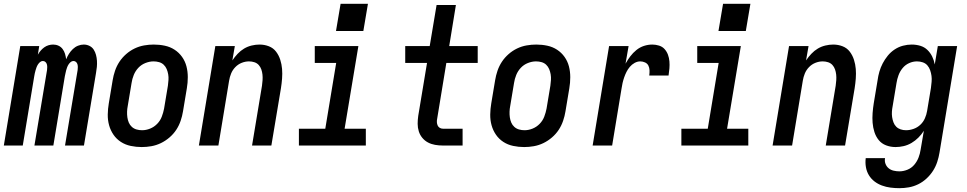

<svg xmlns="http://www.w3.org/2000/svg" viewBox="-36 -761 5056 1004"><path d="M-16 0 70 -520H169L162 -475Q168 -486 176.5 -496Q185 -506 195.5 -513.5Q206 -521 218 -524.5Q230 -528 242 -528Q257 -528 270 -522Q283 -516 291.5 -504.5Q300 -493 304 -479.5Q308 -466 310 -451Q316 -466 324.5 -479.5Q333 -493 345 -504.5Q357 -516 372 -522Q387 -528 402 -528Q418 -528 432 -521Q446 -514 454 -501.5Q462 -489 466 -474Q470 -459 471 -443Q472 -427 470.5 -411Q469 -395 466 -379L403 0H304L370 -395Q371 -403 371 -410.5Q371 -418 369 -425Q367 -432 361.5 -437Q356 -442 348 -442Q340 -442 333.5 -436.5Q327 -431 322.5 -424Q318 -417 315 -409Q312 -401 310 -393.5Q308 -386 306.5 -378Q305 -370 303 -362L243 0H144L210 -395Q211 -403 211 -410.5Q211 -418 209 -425Q207 -432 201.5 -437Q196 -442 188 -442Q180 -442 173.5 -436.5Q167 -431 162.5 -424Q158 -417 155 -409Q152 -401 150 -393.5Q148 -386 146 -378Q144 -370 143 -362L83 0Z M705 8Q676 8 647.5 2Q619 -4 596 -19Q573 -34 557.5 -56.5Q542 -79 534.5 -106Q527 -133 527.5 -162.5Q528 -192 533 -221L553 -341Q557 -366 565.5 -391Q574 -416 588.5 -438Q603 -460 623.5 -478Q644 -496 668 -507.5Q692 -519 717.5 -523.5Q743 -528 768 -528Q798 -528 826 -522Q854 -516 877 -501Q900 -486 916 -463.5Q932 -441 939 -414Q946 -387 946 -357.5Q946 -328 941 -299L921 -179Q917 -154 908.5 -129Q900 -104 885.5 -82Q871 -60 850 -42Q829 -24 805 -12.5Q781 -1 755.5 3.5Q730 8 705 8ZM707 -80Q728 -80 749 -88.5Q770 -97 786 -113.5Q802 -130 810 -151Q818 -172 822 -193L842 -313Q844 -328 845 -343Q846 -358 843.5 -372.5Q841 -387 835.5 -400Q830 -413 820 -422.5Q810 -432 796 -436Q782 -440 767 -440Q746 -440 724.5 -431.5Q703 -423 687.5 -406.5Q672 -390 663.5 -369Q655 -348 652 -327L632 -207Q629 -192 628.5 -177Q628 -162 630 -147.5Q632 -133 637.5 -120Q643 -107 653.5 -97.5Q664 -88 678 -84Q692 -80 707 -80Z M1004 0 1090 -520H1192L1179 -445Q1191 -463 1206.5 -479.5Q1222 -496 1240.5 -507Q1259 -518 1280 -523Q1301 -528 1321 -528Q1347 -528 1370 -519Q1393 -510 1407.5 -491Q1422 -472 1429.5 -448.5Q1437 -425 1439 -400.5Q1441 -376 1439 -350Q1437 -324 1433 -299L1383 0H1282L1334 -313Q1336 -327 1337 -342Q1338 -357 1336.5 -371Q1335 -385 1330.5 -398Q1326 -411 1317 -421Q1308 -431 1294.5 -435.5Q1281 -440 1266 -440Q1247 -440 1228 -432.5Q1209 -425 1194.5 -410Q1180 -395 1172.5 -376.5Q1165 -358 1162 -339L1106 0Z M1527 0V-88H1665L1722 -432H1610V-520H1838L1766 -88H1877V0ZM1721 -599 1745 -741H1888L1864 -599Z M2280 0Q2259 0 2239 -3.5Q2219 -7 2202 -16Q2185 -25 2172.5 -40Q2160 -55 2154 -74Q2148 -93 2148 -113.5Q2148 -134 2151 -155L2197 -432H2083V-520H2211L2247 -735H2348L2313 -520H2462V-432H2298L2250 -140Q2248 -131 2248.5 -122Q2249 -113 2252.5 -105Q2256 -97 2263.5 -92.5Q2271 -88 2280 -88H2383V0Z M2705 8Q2676 8 2647.5 2Q2619 -4 2596 -19Q2573 -34 2557.5 -56.5Q2542 -79 2534.5 -106Q2527 -133 2527.5 -162.5Q2528 -192 2533 -221L2553 -341Q2557 -366 2565.5 -391Q2574 -416 2588.5 -438Q2603 -460 2623.5 -478Q2644 -496 2668 -507.5Q2692 -519 2717.5 -523.5Q2743 -528 2768 -528Q2798 -528 2826 -522Q2854 -516 2877 -501Q2900 -486 2916 -463.5Q2932 -441 2939 -414Q2946 -387 2946 -357.5Q2946 -328 2941 -299L2921 -179Q2917 -154 2908.5 -129Q2900 -104 2885.5 -82Q2871 -60 2850 -42Q2829 -24 2805 -12.5Q2781 -1 2755.5 3.5Q2730 8 2705 8ZM2707 -80Q2728 -80 2749 -88.5Q2770 -97 2786 -113.5Q2802 -130 2810 -151Q2818 -172 2822 -193L2842 -313Q2844 -328 2845 -343Q2846 -358 2843.5 -372.5Q2841 -387 2835.5 -400Q2830 -413 2820 -422.5Q2810 -432 2796 -436Q2782 -440 2767 -440Q2746 -440 2724.5 -431.5Q2703 -423 2687.5 -406.5Q2672 -390 2663.5 -369Q2655 -348 2652 -327L2632 -207Q2629 -192 2628.5 -177Q2628 -162 2630 -147.5Q2632 -133 2637.5 -120Q2643 -107 2653.5 -97.5Q2664 -88 2678 -84Q2692 -80 2707 -80Z M3063 0 3149 -520H3251L3235 -428Q3246 -448 3260 -466.5Q3274 -485 3292 -499.5Q3310 -514 3331.5 -521Q3353 -528 3375 -528Q3393 -528 3410.5 -522.5Q3428 -517 3439.5 -504Q3451 -491 3457 -474.5Q3463 -458 3464.5 -440Q3466 -422 3464.5 -403.5Q3463 -385 3460 -366H3359Q3361 -380 3360.5 -393.5Q3360 -407 3354.5 -418Q3349 -429 3337 -434.5Q3325 -440 3312 -440Q3297 -440 3282.5 -432Q3268 -424 3257.5 -411.5Q3247 -399 3240 -385Q3233 -371 3228 -356.5Q3223 -342 3219.5 -327Q3216 -312 3214 -297L3165 0Z M3527 0V-88H3665L3722 -432H3610V-520H3838L3766 -88H3877V0ZM3721 -599 3745 -741H3888L3864 -599Z M4004 0 4090 -520H4192L4179 -445Q4191 -463 4206.5 -479.5Q4222 -496 4240.5 -507Q4259 -518 4280 -523Q4301 -528 4321 -528Q4347 -528 4370 -519Q4393 -510 4407.5 -491Q4422 -472 4429.5 -448.5Q4437 -425 4439 -400.5Q4441 -376 4439 -350Q4437 -324 4433 -299L4383 0H4282L4334 -313Q4336 -327 4337 -342Q4338 -357 4336.5 -371Q4335 -385 4330.5 -398Q4326 -411 4317 -421Q4308 -431 4294.5 -435.5Q4281 -440 4266 -440Q4247 -440 4228 -432.5Q4209 -425 4194.5 -410Q4180 -395 4172.5 -376.5Q4165 -358 4162 -339L4106 0Z M4667 223Q4644 223 4620.5 220Q4597 217 4575.5 209Q4554 201 4536.5 187.5Q4519 174 4507.5 155Q4496 136 4492 113Q4488 90 4491 66H4592Q4589 82 4594.5 96Q4600 110 4611 119Q4622 128 4637 131.5Q4652 135 4667 135Q4688 135 4709 126.5Q4730 118 4744.5 101Q4759 84 4767 63.5Q4775 43 4778 22L4795 -77Q4783 -58 4766.5 -41.5Q4750 -25 4730.5 -13.5Q4711 -2 4689.5 3Q4668 8 4647 8Q4621 8 4597.5 -1Q4574 -10 4559 -28.5Q4544 -47 4536.5 -70.5Q4529 -94 4527 -119Q4525 -144 4527 -170Q4529 -196 4533 -221L4553 -341Q4556 -364 4562.5 -386.5Q4569 -409 4580 -430Q4591 -451 4606.5 -470Q4622 -489 4642.5 -502.5Q4663 -516 4686 -522Q4709 -528 4731 -528Q4755 -528 4776.5 -521.5Q4798 -515 4813.5 -500Q4829 -485 4838.5 -465.5Q4848 -446 4852 -424L4868 -520H4969L4877 36Q4873 61 4865 85.5Q4857 110 4843 132Q4829 154 4809 172.5Q4789 191 4765.5 202.5Q4742 214 4717 218.5Q4692 223 4667 223ZM4702 -80Q4721 -80 4741 -87Q4761 -94 4776.5 -108.5Q4792 -123 4800.5 -142.5Q4809 -162 4812 -181L4832 -301Q4834 -317 4835.5 -333Q4837 -349 4835 -364Q4833 -379 4828 -393.5Q4823 -408 4813.5 -419Q4804 -430 4789.5 -435Q4775 -440 4759 -440Q4738 -440 4718 -431Q4698 -422 4684 -405Q4670 -388 4662.5 -367.5Q4655 -347 4652 -327L4632 -207Q4629 -192 4628 -177.5Q4627 -163 4629 -149Q4631 -135 4636 -121.5Q4641 -108 4650.5 -98.5Q4660 -89 4673.5 -84.5Q4687 -80 4702 -80Z"/></svg>

Font: Iosevka SS04 Semibold Oblique
Style: Regular
Weight: 600
Italic angle: -9°
Monospace: yes
Designer: Belleve Invis
Foundry: Belleve Invis
Version: Version 19.0.0; ttfautohint (v1.8.4)